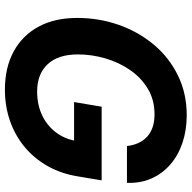

<svg xmlns="http://www.w3.org/2000/svg" viewBox="-19 -758 787 789"><g transform="rotate(90 374.5 -363.5)"><path d="M348.6 9.8Q257.8 9.8 191.7 -26.1Q125.5 -62 89.6 -128.4Q53.7 -194.8 53.7 -287.1Q53.7 -376.5 82 -457.5Q110.4 -538.6 163.1 -601.6Q215.8 -664.6 289.6 -700.9Q363.3 -737.3 453.6 -737.3Q514.2 -737.3 565.7 -720.2Q617.2 -703.1 655 -670.7Q692.9 -638.2 713.1 -593Q733.4 -547.9 731.4 -491.7H580.1Q577.1 -518.1 567.4 -539.1Q557.6 -560.1 541.3 -575Q524.9 -589.8 502 -597.4Q479 -605 449.7 -605Q390.6 -605 345 -577.6Q299.3 -550.3 267.8 -504.6Q236.3 -459 220 -403.1Q203.6 -347.2 203.6 -290Q203.6 -209 243.9 -165.8Q284.2 -122.6 356 -122.6Q410.2 -122.6 453.1 -142.8Q496.1 -163.1 523.7 -199.5Q551.3 -235.8 559.1 -283.2L588.9 -274.4H399.4L418.5 -387.7H721.2L705.1 -291.5Q693.8 -220.7 661.9 -164.8Q629.9 -108.9 582.5 -70.1Q535.2 -31.2 475.6 -10.7Q416 9.8 348.6 9.8Z"/></g></svg>

Font: Inter 16pt
Style: Bold Italic
Weight: 700
Italic angle: -9.3988°
Version: Version 4.001;git-66647c0bb